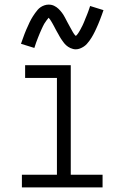

<svg xmlns="http://www.w3.org/2000/svg" viewBox="-20 -813 540 833"><path d="M75 0V-55H227V-475H89V-530H287V-55H425V0ZM309 -599Q303 -599 297 -600.5Q291 -602 285.5 -604.5Q280 -607 275.5 -610Q271 -613 266.5 -617Q262 -621 258.5 -625.5Q255 -630 251.5 -635Q248 -640 244.5 -645Q241 -650 238.5 -655Q236 -660 233 -665Q230 -670 227 -675.5Q224 -681 221 -686.5Q218 -692 215 -698Q212 -704 209 -709Q206 -714 203.5 -718.5Q201 -723 197.5 -728Q194 -733 191 -736Q188 -733 181.5 -724Q175 -715 172 -710Q169 -705 166 -698.5Q163 -692 159.5 -684.5Q156 -677 152.5 -668.5Q149 -660 145 -650Q141 -640 137 -629Q133 -618 129 -605L71 -623Q75 -635 79 -645.5Q83 -656 86.5 -666Q90 -676 94 -684.5Q98 -693 101.5 -701Q105 -709 108.5 -716.5Q112 -724 115.5 -730Q119 -736 123 -742.5Q127 -749 132.5 -756.5Q138 -764 143.5 -770.5Q149 -777 156.5 -782Q164 -787 173 -790Q182 -793 191 -793Q204 -793 214.5 -788Q225 -783 233.5 -775Q242 -767 249 -757.5Q256 -748 261.5 -737.5Q267 -727 272.5 -716.5Q278 -706 284.5 -694.5Q291 -683 296.5 -673Q302 -663 309 -657Q312 -660 314 -662Q316 -664 319 -668.5Q322 -673 324 -676.5Q326 -680 327.5 -682.5Q329 -685 330.5 -688Q332 -691 333.5 -694Q335 -697 337 -700.5Q339 -704 340.5 -708Q342 -712 344 -716Q346 -720 347.5 -724.5Q349 -729 351 -733.5Q353 -738 355 -743Q357 -748 359 -753Q361 -758 363 -763.5Q365 -769 367 -775Q369 -781 371 -787L429 -769Q425 -757 421 -746.5Q417 -736 413.5 -726.5Q410 -717 406 -708Q402 -699 398.5 -691Q395 -683 391.5 -676Q388 -669 384.5 -662.5Q381 -656 377 -649.5Q373 -643 367.5 -635.5Q362 -628 356.5 -622Q351 -616 343.5 -611Q336 -606 327 -602.5Q318 -599 309 -599Z"/></svg>

Font: Iosevka Term Light
Style: Regular
Weight: 300
Monospace: yes
Designer: Belleve Invis
Foundry: Belleve Invis
Version: Version 9.0.1; ttfautohint (v1.8.3)